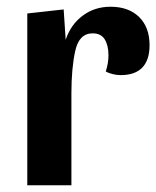

<svg xmlns="http://www.w3.org/2000/svg" viewBox="-20 -550 464 570"><path d="M192 -273V0H61V-510L169 -522L175 -432Q190 -477 225.5 -503.5Q261 -530 308 -530Q362 -530 393 -499.5Q424 -469 424 -416Q424 -372 402.5 -349.5Q381 -327 338 -327Q327 -327 314.5 -330Q302 -333 294 -338Q302 -362 302 -386Q302 -415 291 -433Q280 -451 255 -451Q215 -451 203.5 -399.5Q192 -348 192 -273Z"/></svg>

Font: Sansita Medium
Style: Regular
Weight: 500
Designer: Pablo Cosgaya
Foundry: Omnibus-Type
Version: Version 1.006